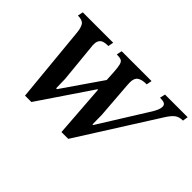

<svg xmlns="http://www.w3.org/2000/svg" viewBox="-107 -964 1278 1278"><g transform="rotate(45 531.5 -325.0)"><path d="M603 7H539L512 -364H507L256 7H196L145 -524Q141 -576 126 -597.5Q111 -619 68 -619L76 -657H362L355 -619Q308 -619 293 -603Q278 -587 278 -564Q278 -563 278 -561Q277 -556 277.5 -549.5Q278 -543 279 -536L306 -260L308 -174H316L507 -451L503 -524Q500 -567 494.5 -587Q489 -607 475.5 -613Q462 -619 434 -619L442 -657H723L716 -619Q671 -619 649 -604Q627 -589 627 -550Q627 -544 627.5 -537.5Q628 -531 628 -525L648 -264L649 -175H655L856 -497Q860 -503 869.5 -518.5Q879 -534 887.5 -553Q896 -572 896 -587Q896 -606 882 -612.5Q868 -619 841 -619L850 -657H1063L1057 -619Q1022 -619 1000.5 -603Q979 -587 955 -549Z"/></g></svg>

Font: STIX Two Text SemiBold
Style: Italic
Weight: 600
Italic angle: -12°
Designer: Ross Mills, John Hudson & Paul Hanslow, Tiro Typeworks Ltd; with prior portions MicroPress Inc. and Coen Hoffman, Elsevi
Foundry: Tiro Typeworks Ltd
Version: Version 2.13 b171